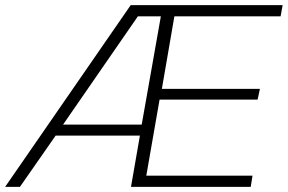

<svg xmlns="http://www.w3.org/2000/svg" viewBox="-48 -732 1127 752"><path d="M934 0H465L500 -201H170L30 0H-28L464 -712H1059L1051 -668H635L586 -384H970L961 -342H577L525 -44H941ZM507 -244 582 -668H492L199 -244Z"/></svg>

Font: Creato Display Light
Style: Italic
Weight: 300
Italic angle: -10°
Version: Version 1.000